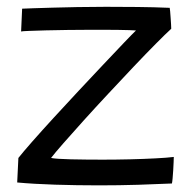

<svg xmlns="http://www.w3.org/2000/svg" viewBox="-20 -542 577 564"><path d="M485 -3Q442.5 -1 386 0.8Q329.5 2.5 271 2.5Q205.5 2.5 142 0.5Q78.5 -1.5 30.5 -6L34 -78Q47 -94.5 74.2 -125.5Q101.5 -156.5 137.2 -195.5Q173 -234.5 211.2 -275.5Q249.5 -316.5 284.2 -353.2Q319 -390 344.2 -416.5Q369.5 -443 379.5 -452.5Q373.5 -453 359.8 -453.5Q346 -454 327.5 -454.2Q309 -454.5 287.8 -454.5Q266.5 -454.5 245 -454.5Q213.5 -454.5 179.2 -454Q145 -453.5 115 -452.8Q85 -452 65.2 -451.2Q45.5 -450.5 42 -449.5L45 -516.5Q56 -517 78.8 -517.8Q101.5 -518.5 134.2 -519.5Q167 -520.5 206.8 -521.2Q246.5 -522 291 -522Q335 -522 383.5 -521.5Q432 -521 478.5 -519Q479 -517 479.8 -508.8Q480.5 -500.5 481.2 -490Q482 -479.5 482.5 -470.5Q483 -461.5 483 -457.5Q467 -443 437.8 -413.5Q408.5 -384 372.5 -346Q336.5 -308 298.5 -267.2Q260.5 -226.5 226.2 -188.5Q192 -150.5 166.5 -121.5Q141 -92.5 130 -78Q144.5 -75 188 -74Q231.5 -73 281.5 -73Q321 -73 361.8 -74Q402.5 -75 436.5 -76.8Q470.5 -78.5 490.5 -81Q490.5 -76.5 490 -65.5Q489.5 -54.5 488.8 -41.5Q488 -28.5 487 -17.8Q486 -7 485 -3Z"/></svg>

Font: Grandstander Thin Light
Style: Regular
Weight: 300
Version: Version 1.200